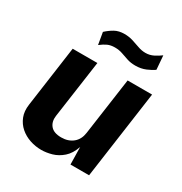

<svg xmlns="http://www.w3.org/2000/svg" viewBox="-170 -844 927 979"><g transform="rotate(30 293.0 -354.5)"><path d="M211 10Q176 10 143.5 -1Q111 -12 86.2 -33.5Q61.5 -55 49 -86.5Q36.5 -118 42.5 -159.5L92.5 -517H238L190 -178Q185 -142 204.2 -119Q223.5 -96 267.5 -96Q308.5 -96 335.8 -118.2Q363 -140.5 368.5 -180.5L416 -517H560L487.5 0H378L376 -102.5Q360.5 -57 332.8 -32.8Q305 -8.5 272.8 0.8Q240.5 10 211 10ZM195 -598 183 -668.5Q204 -688 227.5 -701.2Q251 -714.5 284.5 -714.5Q311.5 -714.5 335 -707Q358.5 -699.5 380 -691.8Q401.5 -684 424 -684Q449 -684 471 -695.2Q493 -706.5 509.5 -719L516 -637.5Q499 -625 471.8 -613.5Q444.5 -602 411.5 -602Q384.5 -602 363.2 -609Q342 -616 321.5 -623.2Q301 -630.5 276.5 -630.5Q252 -630.5 234.2 -622.5Q216.5 -614.5 195 -598Z"/></g></svg>

Font: Public Sans Thin
Style: Bold Italic
Weight: 700
Italic angle: -8°
Version: Version 2.001